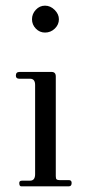

<svg xmlns="http://www.w3.org/2000/svg" viewBox="-20 -658 307 678"><path d="M139 -543Q120 -543 106.5 -557Q93 -571 93 -590Q93 -609 106.5 -623.5Q120 -638 139 -638Q158 -638 173 -623Q188 -608 188 -590Q188 -571 173.5 -557Q159 -543 139 -543ZM55 0Q48 0 48 -12Q48 -20 58 -20H86Q104 -20 104 -43V-358Q104 -380 86 -380H48Q36 -380 36 -391Q36 -404 49 -404H162Q177 -404 177 -388V-36Q177 -27 180 -24.5Q183 -22 190 -22H223Q233 -22 233 -12Q233 0 223 0Z"/></svg>

Font: HK Venetian
Style: Regular
Weight: 400
Designer: Alfredo Marco Pradil
Foundry: Alfredo Marco Pradil
Version: Version 1.000;PS 001.000;hotconv 1.0.88;makeotf.lib2.5.64775